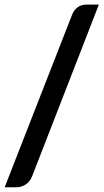

<svg xmlns="http://www.w3.org/2000/svg" viewBox="-29 -763 448 831"><path d="M109.4 1.5Q104.5 13.2 97.7 21.5Q90.8 29.8 81.8 35.6Q72.8 41.5 62.7 44.4Q52.7 47.4 43 47.4H-8.8L283.2 -699.7Q291.5 -720.7 307.6 -731.9Q323.7 -743.2 346.2 -743.2H398.9Z"/></svg>

Font: Kantumruy
Style: Bold
Weight: 600
Foundry: Sovichet Tep
Version: Version 1.20 August 16, 2013